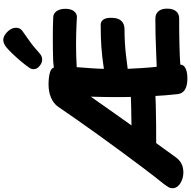

<svg xmlns="http://www.w3.org/2000/svg" viewBox="-16 -1086 1138 1145"><g transform="rotate(-90 552.5 -513.0)"><path d="M188 -34Q171 -10 148.5 1Q126 12 97 12Q75 12 53 4Q31 -4 16.5 -19.5Q2 -35 3 -55Q4 -69 10.5 -79Q17 -89 28 -104Q73 -160 122 -225Q171 -290 221.5 -358.5Q272 -427 320.5 -494.5Q369 -562 412 -623.5Q455 -685 489 -735Q508 -762 542.5 -777Q577 -792 622 -792Q659 -792 688.5 -785Q718 -778 723 -760Q739 -763 766.5 -764.5Q794 -766 828 -766Q862 -766 897.5 -766.5Q933 -767 966 -766Q999 -765 1024 -764Q1046 -763 1059.5 -743Q1073 -723 1073 -692Q1073 -658 1058 -639.5Q1043 -621 1019 -623Q1007 -624 983.5 -625Q960 -626 929 -627Q898 -628 863.5 -628Q829 -628 793 -627Q757 -626 725 -624Q724 -606 722 -583Q720 -560 718.5 -537Q717 -514 716 -494Q715 -474 715 -462Q754 -468 785.5 -471.5Q817 -475 846 -477Q875 -479 906.5 -480Q938 -481 978 -481Q999 -481 1010 -463Q1021 -445 1019 -411Q1018 -375 1000 -357Q982 -339 952 -339Q914 -339 876.5 -337Q839 -335 799.5 -330.5Q760 -326 715 -320Q716 -304 717 -283Q718 -262 719.5 -238Q721 -214 723 -190.5Q725 -167 727 -147Q787 -149 832.5 -151Q878 -153 921 -154Q964 -155 1014 -155Q1043 -155 1058.5 -136.5Q1074 -118 1074 -85Q1074 -49 1057.5 -30.5Q1041 -12 1013 -13Q998 -13 971 -13Q944 -13 911 -12.5Q878 -12 845.5 -11Q813 -10 785 -9Q757 -8 740 -6Q740 14 718 25Q696 36 657 36Q614 36 590.5 21Q567 6 564 -23Q556 -96 551.5 -181Q547 -266 546.5 -357.5Q546 -449 549 -540Q499 -469 453 -403.5Q407 -338 362.5 -276Q318 -214 275 -154Q232 -94 188 -34ZM269 -150Q252 -150 241 -168Q230 -186 230 -224Q230 -262 243 -279.5Q256 -297 285 -297Q331 -297 386.5 -297.5Q442 -298 498 -299.5Q554 -301 599 -303Q621 -303 630 -286.5Q639 -270 639 -231Q639 -192 630 -174Q621 -156 599 -156Q554 -154 498 -152.5Q442 -151 382.5 -150.5Q323 -150 269 -150ZM770 -830Q751 -830 732 -845.5Q713 -861 713 -881Q713 -890 716 -897Q719 -904 724 -910Q739 -932 761.5 -958.5Q784 -985 806.5 -1008.5Q829 -1032 844 -1044Q854 -1052 865 -1057Q876 -1062 887 -1062Q904 -1062 921 -1050Q938 -1038 949 -1021Q960 -1004 960 -985Q960 -962 941 -948Q926 -937 886.5 -909.5Q847 -882 808 -846Q791 -830 770 -830Z"/></g></svg>

Font: Playpen Sans
Style: Bold
Weight: 700
Designer: Laura Meseguer, Veronika Burian, José Scaglione
Foundry: TypeTogether
Version: Version 1.001